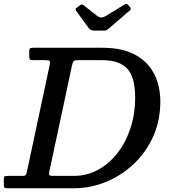

<svg xmlns="http://www.w3.org/2000/svg" viewBox="-62 -1005 919 1025"><path d="M411 -856Q416 -849.5 422.8 -845.5Q429.5 -841.5 444 -841.5H491.5Q503.5 -841.5 508.2 -844.5Q513 -847.5 519 -853L629 -947.5Q637 -954.5 636.8 -958.2Q636.5 -962 631 -968.5L623.5 -977Q618.5 -983.5 615.2 -985Q612 -986.5 603 -981L505 -921Q489 -911.5 478.2 -911.8Q467.5 -912 455.5 -921L387 -975Q379.5 -980.5 376.2 -981.2Q373 -982 364 -976L349 -964.5Q341.5 -959.5 341.5 -955.8Q341.5 -952 346 -945.5ZM-41.5 -17.5Q-41.5 -6.5 -37.8 -3.2Q-34 0 -23.5 0H333Q419 0 501.2 -33Q583.5 -66 649.8 -127.5Q716 -189 755 -274.5Q794 -360 794 -465Q794 -515.5 779.2 -565.8Q764.5 -616 729 -657.8Q693.5 -699.5 633.5 -724.8Q573.5 -750 483 -750H115Q101 -750 97.5 -745.8Q94 -741.5 94 -727.5V-707.5Q94 -692.5 97 -688.2Q100 -684 115 -684H176Q199 -684 203 -679.8Q207 -675.5 203 -657L81.5 -87.5Q79.5 -77 75.5 -71.5Q71.5 -66 57.5 -66H-18.5Q-31.5 -66 -36.5 -63.8Q-41.5 -61.5 -41.5 -48.5ZM222.5 -66Q205 -66 201.5 -70.2Q198 -74.5 201 -88L323 -658.5Q327 -675.5 332.8 -679.8Q338.5 -684 359.5 -684H480Q537.5 -684 573 -668.8Q608.5 -653.5 627 -626Q645.5 -598.5 652.5 -562.5Q659.5 -526.5 659.5 -485Q659.5 -395.5 634 -319Q608.5 -242.5 563.5 -185.8Q518.5 -129 459.5 -97.5Q400.5 -66 333 -66Z"/></svg>

Font: Besley Medium
Style: Italic
Weight: 500
Italic angle: -13°
Designer: Owen Earl
Foundry: indestructible type*
Version: Version 2.001